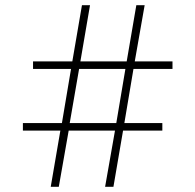

<svg xmlns="http://www.w3.org/2000/svg" viewBox="-20 -718 751 738"><path d="M422 -216H244L206 0H175L212 -216H68V-245H218L253 -453H107V-482H258L295 -698H326L289 -482H467L504 -698H536L498 -482H643V-453H493L458 -245H604V-216H453L416 0H384ZM427 -245 462 -453H284L248 -245Z"/></svg>

Font: IBM Plex Sans Arabic ExtraLight
Style: Regular
Weight: 200
Designer: Mike Abbink, Paul van der Laan, Pieter van Rosmalen, Wael Morcos, Khajak Apelian
Foundry: Bold Monday
Version: Version 1.1